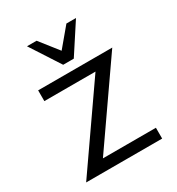

<svg xmlns="http://www.w3.org/2000/svg" viewBox="-171 -816 849 923"><g transform="rotate(-30 254.0 -354.5)"><path d="M36.8 0 372.1 -482.1 370.1 -439.1H58.3V-498.8H469.7L134 -16.1L127.6 -60H458.7V0ZM117.8 -709.1 224.1 -545.1H282.9L389.8 -709.1H336.6L251.3 -607.3L171.1 -709.1Z"/></g></svg>

Font: Russolo 10pt ExtraLight
Style: Regular
Weight: 200
Designer: Micah Stupak-Hahn
Version: Version 1.000